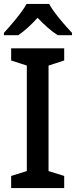

<svg xmlns="http://www.w3.org/2000/svg" viewBox="-22 -961 388 981"><path d="M229 -941H114C89 -896 33 -831 -2 -793V-781H71C104 -803 137 -834 170 -870C204 -834 240 -802 273 -781H346V-793C311 -830 253 -896 229 -941ZM306 0V-62L226 -87V-626L306 -652V-714H35V-652L115 -626V-87L35 -62V0Z"/></svg>

Font: Noto Sans Thai Medium
Style: Regular
Weight: 500
Designer: Monotype Design Team
Foundry: Monotype Imaging Inc.
Version: Version 1.901